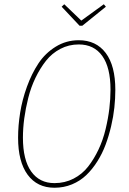

<svg xmlns="http://www.w3.org/2000/svg" viewBox="-20 -882 611 912"><path d="M473.1 -861.8 482.9 -850.1 371.1 -759.8H357.9L272.9 -850.1L285.2 -861.8L366.2 -784.2ZM354 -690.9Q436.5 -690.9 482.2 -630.4Q527.8 -569.8 527.8 -455.1Q527.8 -414.1 523.2 -371.1Q518.6 -328.1 507.8 -282.2Q497.1 -236.3 481.4 -194.3Q465.8 -152.3 442.1 -115Q418.5 -77.6 389.6 -50Q360.8 -22.5 322 -6.3Q283.2 9.8 238.8 9.8Q156.7 9.8 111.3 -52Q65.9 -113.8 65.9 -228Q65.9 -285.6 75.7 -346.7Q85.4 -407.7 107.9 -470Q130.4 -532.2 162.6 -580.8Q194.8 -629.4 244.6 -660.2Q294.4 -690.9 354 -690.9ZM354 -670.9Q307.1 -670.9 266.8 -649.9Q226.6 -628.9 198.5 -593.3Q170.4 -557.6 148.7 -512.7Q127 -467.8 114.3 -417.2Q101.6 -366.7 95.2 -319.3Q88.9 -272 88.9 -228Q88.9 -122.6 128.2 -67.4Q167.5 -12.2 238.8 -12.2Q288.1 -12.2 329.3 -33.4Q370.6 -54.7 398.7 -90.8Q426.8 -127 448 -171.9Q469.2 -216.8 481.4 -267.8Q493.7 -318.8 499.3 -365.5Q504.9 -412.1 504.9 -456.1Q504.9 -561.5 465.8 -616.2Q426.8 -670.9 354 -670.9Z"/></svg>

Font: Fira Sans Compressed Thin
Style: Italic
Weight: 100
Width: 3
Italic angle: -8°
Designer: Carrois Corporate & Edenspiekermann AG
Foundry: Carrois Corporate GbR & Edenspiekermann AG
Version: Version 4.203;PS 004.203;hotconv 1.0.88;makeotf.lib2.5.64775